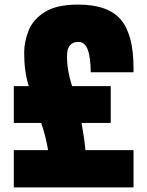

<svg xmlns="http://www.w3.org/2000/svg" viewBox="-20 -814 640 834"><path d="M560 0H40V-162H189Q178 -225 159 -280H40V-440H105Q85 -502 85 -585Q85 -632 104 -680.5Q123 -729 174 -761.5Q225 -794 320 -794Q449 -794 504.5 -729Q560 -664 560 -519V-500H374Q374 -563 361.5 -597.5Q349 -632 320 -632Q271 -632 271 -570Q271 -508 293 -440H461V-280H334Q347 -210 351 -162H560Z"/></svg>

Font: Tanohe Sans Black
Style: Regular
Weight: 900
Designer: Village Type and Design LLC & Cristiano Sobral
Foundry: Cooper Hewitt Smithsonian Design Museum
Version: Version 1.00;March 11, 2020;FontCreator 12.0.0.2522 64-bit; 